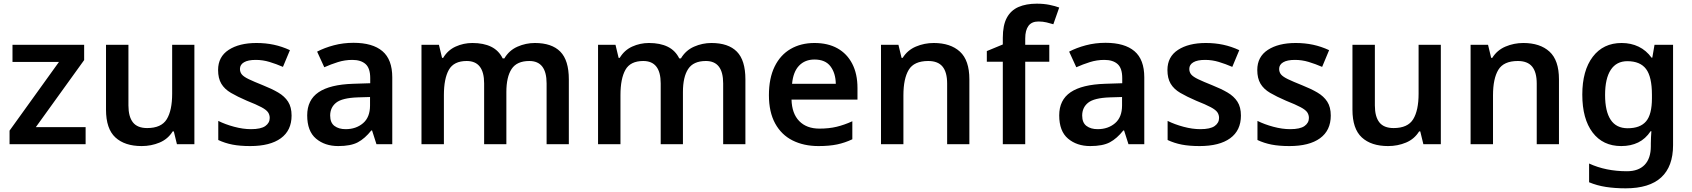

<svg xmlns="http://www.w3.org/2000/svg" viewBox="-20 -785 9207 1045"><path d="M446 0H32V-74L301 -448H48V-541H438V-458L175 -93H446Z M1038 -541V0H943L926 -70H920Q894 -28 848.5 -9Q803 10 751 10Q659 10 608 -37Q557 -84 557 -188V-541H679V-211Q679 -150 703.5 -119Q728 -88 781 -88Q858 -88 887.5 -136Q917 -184 917 -275V-541Z M1567 -156Q1567 -75 1508.5 -32.5Q1450 10 1342 10Q1286 10 1245 2Q1204 -6 1168 -23V-127Q1206 -108 1254.5 -95Q1303 -82 1346 -82Q1400 -82 1424 -99Q1448 -116 1448 -143Q1448 -160 1439 -173.5Q1430 -187 1403 -201.5Q1376 -216 1323 -237Q1272 -259 1237 -279.5Q1202 -300 1184.5 -329.5Q1167 -359 1167 -404Q1167 -476 1224.5 -513.5Q1282 -551 1376 -551Q1426 -551 1470.5 -541.5Q1515 -532 1558 -512L1520 -421Q1483 -437 1446.5 -448Q1410 -459 1372 -459Q1330 -459 1308 -446Q1286 -433 1286 -410Q1286 -392 1296.5 -379.5Q1307 -367 1334 -354Q1361 -341 1411 -321Q1459 -302 1494 -281.5Q1529 -261 1548 -231.5Q1567 -202 1567 -156Z M1904 -552Q2008 -552 2061.5 -506.5Q2115 -461 2115 -364V0H2029L2005 -75H2001Q1966 -31 1927.5 -10.5Q1889 10 1821 10Q1748 10 1700 -30.5Q1652 -71 1652 -157Q1652 -241 1714 -283Q1776 -325 1902 -329L1995 -332V-360Q1995 -414 1969.5 -436.5Q1944 -459 1898 -459Q1857 -459 1819 -447Q1781 -435 1745 -419L1706 -504Q1746 -525 1797 -538.5Q1848 -552 1904 -552ZM1927 -255Q1842 -252 1809.5 -226Q1777 -200 1777 -156Q1777 -117 1800.5 -99.5Q1824 -82 1861 -82Q1918 -82 1956 -114.5Q1994 -147 1994 -211V-257Z M2891 -551Q2983 -551 3029.5 -504Q3076 -457 3076 -353V0H2955V-331Q2955 -453 2861 -453Q2793 -453 2764.5 -409.5Q2736 -366 2736 -284V0H2615V-331Q2615 -453 2520 -453Q2450 -453 2423 -405Q2396 -357 2396 -267V0H2274V-541H2369L2386 -470H2392Q2417 -512 2460 -531.5Q2503 -551 2551 -551Q2612 -551 2653.5 -530.5Q2695 -510 2716 -467H2725Q2751 -511 2796.5 -531Q2842 -551 2891 -551Z M3852 -551Q3944 -551 3990.5 -504Q4037 -457 4037 -353V0H3916V-331Q3916 -453 3822 -453Q3754 -453 3725.5 -409.5Q3697 -366 3697 -284V0H3576V-331Q3576 -453 3481 -453Q3411 -453 3384 -405Q3357 -357 3357 -267V0H3235V-541H3330L3347 -470H3353Q3378 -512 3421 -531.5Q3464 -551 3512 -551Q3573 -551 3614.5 -530.5Q3656 -510 3677 -467H3686Q3712 -511 3757.5 -531Q3803 -551 3852 -551Z M4413 -551Q4486 -551 4538 -522Q4590 -493 4618.5 -438Q4647 -383 4647 -306V-243H4288Q4290 -167 4330 -126Q4370 -85 4440 -85Q4492 -85 4533.5 -95Q4575 -105 4619 -125V-27Q4579 -8 4536.5 1Q4494 10 4435 10Q4355 10 4294 -20.5Q4233 -51 4199 -113Q4165 -175 4165 -267Q4165 -359 4196 -422.5Q4227 -486 4283 -518.5Q4339 -551 4413 -551ZM4413 -461Q4361 -461 4329 -427.5Q4297 -394 4291 -329H4529Q4528 -387 4500 -424Q4472 -461 4413 -461Z M5062 -551Q5153 -551 5204.5 -504Q5256 -457 5256 -353V0H5135V-330Q5135 -392 5110 -422.5Q5085 -453 5032 -453Q4955 -453 4926 -405Q4897 -357 4897 -266V0H4775V-541H4870L4887 -470H4893Q4919 -512 4965 -531.5Q5011 -551 5062 -551Z M5691 -449H5560V0H5438V-449H5351V-507L5438 -543V-579Q5438 -648 5460 -688.5Q5482 -729 5523.5 -747Q5565 -765 5623 -765Q5661 -765 5692.5 -758.5Q5724 -752 5745 -744L5713 -653Q5697 -658 5676.5 -663Q5656 -668 5632 -668Q5595 -668 5577.5 -644Q5560 -620 5560 -576V-541H5691Z M5997 -552Q6101 -552 6154.5 -506.5Q6208 -461 6208 -364V0H6122L6098 -75H6094Q6059 -31 6020.5 -10.5Q5982 10 5914 10Q5841 10 5793 -30.5Q5745 -71 5745 -157Q5745 -241 5807 -283Q5869 -325 5995 -329L6088 -332V-360Q6088 -414 6062.5 -436.5Q6037 -459 5991 -459Q5950 -459 5912 -447Q5874 -435 5838 -419L5799 -504Q5839 -525 5890 -538.5Q5941 -552 5997 -552ZM6020 -255Q5935 -252 5902.5 -226Q5870 -200 5870 -156Q5870 -117 5893.5 -99.5Q5917 -82 5954 -82Q6011 -82 6049 -114.5Q6087 -147 6087 -211V-257Z M6734 -156Q6734 -75 6675.5 -32.5Q6617 10 6509 10Q6453 10 6412 2Q6371 -6 6335 -23V-127Q6373 -108 6421.5 -95Q6470 -82 6513 -82Q6567 -82 6591 -99Q6615 -116 6615 -143Q6615 -160 6606 -173.5Q6597 -187 6570 -201.5Q6543 -216 6490 -237Q6439 -259 6404 -279.5Q6369 -300 6351.5 -329.5Q6334 -359 6334 -404Q6334 -476 6391.5 -513.5Q6449 -551 6543 -551Q6593 -551 6637.5 -541.5Q6682 -532 6725 -512L6687 -421Q6650 -437 6613.5 -448Q6577 -459 6539 -459Q6497 -459 6475 -446Q6453 -433 6453 -410Q6453 -392 6463.5 -379.5Q6474 -367 6501 -354Q6528 -341 6578 -321Q6626 -302 6661 -281.5Q6696 -261 6715 -231.5Q6734 -202 6734 -156Z M7223 -156Q7223 -75 7164.5 -32.5Q7106 10 6998 10Q6942 10 6901 2Q6860 -6 6824 -23V-127Q6862 -108 6910.5 -95Q6959 -82 7002 -82Q7056 -82 7080 -99Q7104 -116 7104 -143Q7104 -160 7095 -173.5Q7086 -187 7059 -201.5Q7032 -216 6979 -237Q6928 -259 6893 -279.5Q6858 -300 6840.5 -329.5Q6823 -359 6823 -404Q6823 -476 6880.5 -513.5Q6938 -551 7032 -551Q7082 -551 7126.5 -541.5Q7171 -532 7214 -512L7176 -421Q7139 -437 7102.5 -448Q7066 -459 7028 -459Q6986 -459 6964 -446Q6942 -433 6942 -410Q6942 -392 6952.5 -379.5Q6963 -367 6990 -354Q7017 -341 7067 -321Q7115 -302 7150 -281.5Q7185 -261 7204 -231.5Q7223 -202 7223 -156Z M7822 -541V0H7727L7710 -70H7704Q7678 -28 7632.5 -9Q7587 10 7535 10Q7443 10 7392 -37Q7341 -84 7341 -188V-541H7463V-211Q7463 -150 7487.5 -119Q7512 -88 7565 -88Q7642 -88 7671.5 -136Q7701 -184 7701 -275V-541Z M8271 -551Q8362 -551 8413.5 -504Q8465 -457 8465 -353V0H8344V-330Q8344 -392 8319 -422.5Q8294 -453 8241 -453Q8164 -453 8135 -405Q8106 -357 8106 -266V0H7984V-541H8079L8096 -470H8102Q8128 -512 8174 -531.5Q8220 -551 8271 -551Z M8806 -551Q8857 -551 8898.5 -531Q8940 -511 8969 -471H8973L8985 -541H9086V5Q9086 121 9021.5 180.5Q8957 240 8828 240Q8770 240 8721 232.5Q8672 225 8629 207V105Q8720 147 8835 147Q8898 147 8931.5 112Q8965 77 8965 11V-4Q8965 -19 8966 -39Q8967 -59 8968 -71H8964Q8936 -29 8896 -9.5Q8856 10 8804 10Q8704 10 8648 -64Q8592 -138 8592 -270Q8592 -401 8649 -476Q8706 -551 8806 -551ZM8837 -452Q8778 -452 8747 -405Q8716 -358 8716 -268Q8716 -179 8746.5 -133Q8777 -87 8839 -87Q8907 -87 8939 -124.5Q8971 -162 8971 -250V-269Q8971 -367 8939 -409.5Q8907 -452 8837 -452Z"/></svg>

Font: Noto Sans Sundanese SemiBold
Style: Regular
Weight: 600
Version: Version 2.003